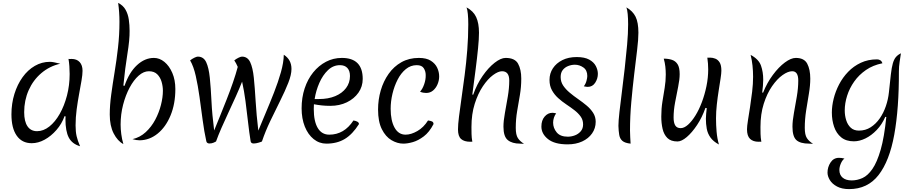

<svg xmlns="http://www.w3.org/2000/svg" viewBox="-20 -977 6320 1326"><path d="M426 -175Q407 -122 370 -79.5Q333 -37 288.5 -12.5Q244 12 199 12Q132 12 95.5 -40Q59 -92 59 -187Q59 -262 79.5 -328Q100 -394 136 -444Q172 -494 220.5 -522Q269 -550 324 -550Q338 -550 354.5 -546.5Q371 -543 396 -537Q322 -520 265.5 -472Q209 -424 178 -354Q147 -284 147 -202Q147 -138 170 -104.5Q193 -71 236 -71Q280 -71 320.5 -103Q361 -135 392.5 -190.5Q424 -246 442.5 -317Q461 -388 461 -466Q461 -492 459 -520Q457 -548 453 -570Q460 -569 465 -569.5Q470 -570 474 -570Q510 -570 530 -548.5Q550 -527 550 -488Q550 -462 543 -421Q536 -380 526.5 -329Q517 -278 509.5 -222Q502 -166 502 -111Q502 -68 509 -37Q516 -6 533 33Q478 17 455 -27Q432 -71 432 -154Q432 -166 433 -173Z M840 -384Q872 -477 926 -527Q980 -577 1043 -577Q1082 -577 1115.5 -549.5Q1149 -522 1170 -473.5Q1191 -425 1191 -362Q1191 -260 1158 -180Q1125 -100 1069 -54.5Q1013 -9 945 -8Q933 -8 920.5 -10Q908 -12 895 -16Q947 -28 986.5 -64.5Q1026 -101 1052 -150Q1078 -199 1091.5 -252Q1105 -305 1105 -350Q1105 -381 1096 -412Q1087 -443 1066 -464Q1045 -485 1008 -485Q972 -485 937.5 -454.5Q903 -424 875 -371.5Q847 -319 830 -253Q813 -187 813 -117Q813 -86 817.5 -51Q822 -16 832 18Q792 -3 765 -55.5Q738 -108 738 -186Q738 -249 748 -323Q758 -397 771.5 -479Q785 -561 795 -648.5Q805 -736 805 -826Q805 -893 796 -957Q830 -940 847 -910Q864 -880 869.5 -842Q875 -804 875 -764Q876 -703 860 -605.5Q844 -508 832 -386Z M1426 14Q1419 14 1413 10.5Q1407 7 1405 -1Q1390 -69 1379.5 -148.5Q1369 -228 1358 -307Q1347 -386 1332 -452.5Q1317 -519 1293 -560Q1307 -571 1322.5 -578.5Q1338 -586 1346 -586Q1386 -586 1404 -547.5Q1422 -509 1429 -440Q1436 -371 1440.5 -278Q1445 -185 1459 -76Q1477 -120 1499.5 -175.5Q1522 -231 1545.5 -290.5Q1569 -350 1589 -408Q1609 -466 1622 -515Q1611 -541 1598 -560Q1612 -571 1627.5 -578.5Q1643 -586 1651 -586Q1690 -586 1708 -547.5Q1726 -509 1733 -440Q1740 -371 1745.5 -278Q1751 -185 1764 -75Q1787 -131 1816 -199.5Q1845 -268 1873 -339.5Q1901 -411 1920 -478Q1939 -545 1940 -599Q1993 -565 1993 -501Q1993 -461 1971 -405Q1949 -349 1915.5 -282Q1882 -215 1847.5 -143Q1813 -71 1789 0Q1787 2 1767 8Q1747 14 1732 14Q1714 14 1711 -1Q1701 -62 1693 -134Q1685 -206 1675.5 -278Q1666 -350 1652 -413Q1633 -365 1608.5 -310.5Q1584 -256 1558 -200.5Q1532 -145 1509.5 -93.5Q1487 -42 1472 0Q1470 2 1456 8Q1442 14 1426 14Z M2234 15Q2185 15 2146 -16.5Q2107 -48 2085 -103Q2063 -158 2063 -229Q2063 -303 2084 -366.5Q2105 -430 2143 -477Q2181 -524 2231.5 -550.5Q2282 -577 2341 -577Q2485 -577 2485 -432Q2485 -379 2455.5 -337Q2426 -295 2375.5 -270.5Q2325 -246 2261 -246Q2229 -246 2201.5 -249Q2174 -252 2148 -257Q2147 -240 2147 -224Q2147 -139 2174.5 -93Q2202 -47 2254 -47Q2357 -47 2421 -145Q2459 -139 2459 -120Q2415 -50 2361.5 -17.5Q2308 15 2234 15ZM2328 -527Q2281 -527 2245 -492.5Q2209 -458 2185.5 -404.5Q2162 -351 2153 -293H2183Q2247 -293 2295 -313Q2343 -333 2370 -369Q2397 -405 2397 -452Q2397 -488 2379 -507.5Q2361 -527 2328 -527Z M2678 -226Q2678 -144 2705 -95.5Q2732 -47 2781 -47Q2819 -47 2862.5 -72Q2906 -97 2936 -145Q2952 -143 2963 -138.5Q2974 -134 2974 -120Q2945 -64 2906.5 -35Q2868 -6 2831 4.5Q2794 15 2766 15Q2724 15 2683.5 -9Q2643 -33 2617 -85Q2591 -137 2591 -220Q2591 -289 2609.5 -352.5Q2628 -416 2664 -467Q2700 -518 2752.5 -547.5Q2805 -577 2873 -577Q2925 -577 2955.5 -557.5Q2986 -538 2999.5 -509Q3013 -480 3013 -449Q3013 -422 3002 -395.5Q2991 -369 2971 -352Q2951 -335 2923 -335Q2914 -335 2902.5 -337Q2891 -339 2881 -344Q2898 -362 2909.5 -395Q2921 -428 2920 -459Q2920 -485 2906.5 -506Q2893 -527 2858 -527Q2816 -527 2782.5 -499.5Q2749 -472 2726 -427Q2703 -382 2690.5 -329.5Q2678 -277 2678 -226Z M3572 15Q3517 15 3487 -9.5Q3457 -34 3457 -102Q3457 -142 3467 -196.5Q3477 -251 3487 -310Q3497 -369 3497 -421Q3497 -485 3447 -485Q3421 -485 3385 -458.5Q3349 -432 3315 -381.5Q3281 -331 3258.5 -260Q3236 -189 3236 -100Q3236 -78 3236.5 -52.5Q3237 -27 3242 2Q3237 1 3233.5 1.5Q3230 2 3228 2Q3186 2 3164.5 -17Q3143 -36 3143 -83Q3143 -116 3150 -172Q3157 -228 3167.5 -301Q3178 -374 3189 -458Q3200 -542 3207 -631.5Q3214 -721 3214 -809Q3214 -850 3211 -880.5Q3208 -911 3202 -926Q3249 -901 3268.5 -859Q3288 -817 3288 -751Q3288 -709 3281.5 -643Q3275 -577 3264.5 -495.5Q3254 -414 3242 -324L3248 -323Q3273 -395 3313 -452.5Q3353 -510 3396 -543.5Q3439 -577 3472 -577Q3536 -577 3558 -537Q3580 -497 3580 -434Q3580 -376 3570.5 -320.5Q3561 -265 3551.5 -209.5Q3542 -154 3542 -94Q3542 -46 3556.5 -23.5Q3571 -1 3599 16Q3590 16 3582.5 15.5Q3575 15 3572 15Z M3900 20Q3810 20 3764.5 -16.5Q3719 -53 3719 -103Q3719 -146 3741.5 -172Q3764 -198 3795 -198Q3800 -198 3806.5 -197Q3813 -196 3821 -194Q3811 -181 3805.5 -164Q3800 -147 3800 -130Q3800 -93 3824.5 -63Q3849 -33 3901 -33Q3926 -33 3950 -42Q3974 -51 3990.5 -70Q4007 -89 4007 -118Q4007 -149 3990 -172.5Q3973 -196 3947 -216Q3921 -236 3891 -256Q3861 -276 3835 -299.5Q3809 -323 3792 -353.5Q3775 -384 3775 -425Q3775 -470 3798.5 -505.5Q3822 -541 3864 -562Q3906 -583 3963 -583Q4017 -583 4049 -565.5Q4081 -548 4095 -521Q4109 -494 4109 -467Q4109 -434 4090.5 -405.5Q4072 -377 4039 -377Q4035 -377 4028 -378Q4021 -379 4012 -381Q4025 -398 4030.5 -419Q4036 -440 4036 -452Q4036 -492 4009 -511Q3982 -530 3950 -530Q3927 -530 3904 -521Q3881 -512 3866.5 -493.5Q3852 -475 3852 -445Q3852 -412 3869.5 -386Q3887 -360 3914.5 -337Q3942 -314 3973 -292.5Q4004 -271 4031.5 -248Q4059 -225 4076.5 -197.5Q4094 -170 4094 -136Q4094 -91 4069 -55.5Q4044 -20 4000.5 0Q3957 20 3900 20Z M4251 -108Q4251 -141 4258 -203Q4265 -265 4275 -343Q4285 -421 4294.5 -505Q4304 -589 4311 -668Q4318 -747 4318 -809Q4318 -850 4315 -880.5Q4312 -911 4306 -926Q4350 -901 4369.5 -861.5Q4389 -822 4389 -751Q4389 -705 4380 -631Q4371 -557 4360 -465Q4349 -373 4340 -273Q4331 -173 4331 -75Q4331 -52 4332.5 -29.5Q4334 -7 4335 15Q4296 11 4278.5 -4Q4261 -19 4256.5 -45.5Q4252 -72 4251 -108Z M4945 21Q4906 0 4886.5 -27.5Q4867 -55 4861 -88Q4855 -121 4855 -157Q4855 -174 4857 -192.5Q4859 -211 4861 -230L4852 -232Q4829 -166 4794 -113.5Q4759 -61 4723 -30.5Q4687 0 4659 0Q4613 0 4589 -24Q4565 -48 4556 -87Q4547 -126 4547 -172Q4547 -227 4555 -276Q4563 -325 4570.5 -371Q4578 -417 4578 -462Q4578 -490 4575 -517Q4572 -544 4564 -572Q4595 -572 4620 -564Q4645 -556 4659.5 -533.5Q4674 -511 4674 -465Q4674 -429 4663.5 -377.5Q4653 -326 4642.5 -270.5Q4632 -215 4632 -166Q4632 -129 4643.5 -110.5Q4655 -92 4681 -92Q4705 -92 4731.5 -115.5Q4758 -139 4783 -179.5Q4808 -220 4827.5 -272Q4847 -324 4859 -382Q4871 -440 4871 -498Q4871 -537 4865 -579Q4869 -578 4874.5 -578.5Q4880 -579 4884 -579Q4902 -579 4920 -572Q4938 -565 4950 -546Q4962 -527 4962 -489Q4962 -471 4956.5 -435Q4951 -399 4943.5 -352Q4936 -305 4930.5 -255Q4925 -205 4925 -160Q4925 -113 4929 -67Q4933 -21 4945 21Z M5250 -337Q5277 -405 5317.5 -459.5Q5358 -514 5400.5 -545.5Q5443 -577 5476 -577Q5534 -577 5555 -537Q5576 -497 5576 -434Q5576 -387 5566.5 -330.5Q5557 -274 5547.5 -214Q5538 -154 5538 -94Q5538 -46 5552.5 -23.5Q5567 -1 5595 16Q5586 16 5578.5 15.5Q5571 15 5568 15Q5507 15 5480 -9.5Q5453 -34 5453 -102Q5453 -142 5463 -196.5Q5473 -251 5483 -310Q5493 -369 5493 -421Q5493 -485 5451 -485Q5422 -485 5384.5 -458.5Q5347 -432 5312 -381.5Q5277 -331 5254.5 -260Q5232 -189 5232 -100Q5232 -78 5232.5 -52.5Q5233 -27 5238 2Q5232 1 5227.5 1.5Q5223 2 5219 2Q5181 2 5160 -18Q5139 -38 5139 -84Q5139 -105 5145.5 -145.5Q5152 -186 5160 -237.5Q5168 -289 5174.5 -343.5Q5181 -398 5181 -447Q5181 -486 5177 -524Q5173 -562 5164 -598Q5220 -568 5235.5 -524Q5251 -480 5251 -427Q5251 -407 5249 -384Q5247 -361 5244 -338Z M6094 -170Q6071 -117 6034.5 -79Q5998 -41 5957 -21Q5916 -1 5877 -1Q5823 -1 5789.5 -28.5Q5756 -56 5740.5 -101.5Q5725 -147 5725 -200Q5725 -245 5737.5 -295.5Q5750 -346 5775 -394Q5800 -442 5837.5 -481Q5875 -520 5925 -543.5Q5975 -567 6037 -567Q6050 -567 6060 -560.5Q6070 -554 6074 -540Q6009 -527 5960.5 -493.5Q5912 -460 5879.5 -414Q5847 -368 5830.5 -316Q5814 -264 5814 -214Q5814 -179 5824 -147Q5834 -115 5855.5 -95Q5877 -75 5912 -75Q5957 -75 5993 -98Q6029 -121 6055.5 -159Q6082 -197 6098 -244Q6114 -291 6119 -339Q6127 -416 6132.5 -463.5Q6138 -511 6146 -539Q6154 -567 6167 -582.5Q6180 -598 6202 -609Q6198 -581 6193 -549Q6188 -517 6188 -484Q6189 -229 6156 -47Q6123 135 6047.5 232Q5972 329 5844 329Q5794 329 5760.5 311Q5727 293 5711 266.5Q5695 240 5695 215Q5695 177 5716 145Q5737 113 5774 113Q5782 113 5791.5 114Q5801 115 5812 118Q5797 129 5787 152.5Q5777 176 5777 197Q5777 231 5799.5 250Q5822 269 5862 269Q5900 269 5936.5 252.5Q5973 236 6005 190Q6037 144 6062 57.5Q6087 -29 6101 -169Z"/></svg>

Font: Merienda Light
Style: Regular
Weight: 300
Designer: Eduardo Rodriguez Tunni
Foundry: Eduardo Rodriguez Tunni
Version: Version 2.001; ttfautohint (v1.8.4.7-5d5b)